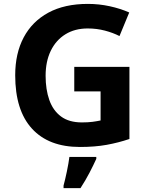

<svg xmlns="http://www.w3.org/2000/svg" viewBox="-20 -744 764 985"><path d="M361 -401H644V-31Q588 -12 527.5 -1Q467 10 390 10Q230 10 144 -84Q58 -178 58 -358Q58 -470 101.5 -552Q145 -634 228 -679Q311 -724 431 -724Q488 -724 543 -712Q598 -700 643 -680L593 -559Q560 -576 518 -587Q476 -598 430 -598Q364 -598 315.5 -568Q267 -538 240.5 -483.5Q214 -429 214 -355Q214 -285 233 -231Q252 -177 293 -146.5Q334 -116 400 -116Q432 -116 454.5 -119Q477 -122 496 -126V-275H361ZM474 71Q459 104 439 142.5Q419 181 393 221H306V208Q314 179 323 136Q332 93 336 61H474Z"/></svg>

Font: Noto Sans Medefaidrin
Style: Bold
Weight: 700
Designer: Dalton Maag Ltd
Foundry: Dalton Maag Ltd
Version: Version 1.002; ttfautohint (v1.8.4.7-5d5b)